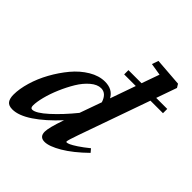

<svg xmlns="http://www.w3.org/2000/svg" viewBox="-206 -870 1027 1027"><g transform="rotate(45 308.0 -356.5)"><path d="M42 11.2Q13.2 11.2 1.7 -4.4Q-9.8 -20 -9.8 -49.8Q-9.8 -92.8 5.9 -146Q21.5 -199.2 50.3 -251.2Q79.1 -303.2 115.5 -346.9Q151.9 -390.6 197.3 -417.7Q242.7 -444.8 287.6 -444.8Q345.7 -444.8 369.6 -400.4L420.4 -544.4H332.5V-576.7H431.6L467.3 -677.2L398.4 -688.5L411.1 -725.1L571.3 -712.9L583.5 -692.9L542.5 -576.7H626V-544.4H531.2L388.7 -141.1Q368.2 -83 368.2 -73.2Q368.2 -69.3 372.6 -69.3Q378.4 -69.3 390.9 -74.7Q403.3 -80.1 429 -96.9Q454.6 -113.8 486.3 -139.6L502.4 -120.6Q435.5 -55.2 378.2 -21.5Q320.8 12.2 286.6 12.2Q248.5 12.2 248.5 -27.3Q248.5 -57.6 277.3 -140.1L279.3 -144.5Q211.4 -70.8 150.1 -29.8Q88.9 11.2 42 11.2ZM105 -82.5Q105 -63 117.7 -63Q145 -63 200 -113Q254.9 -163.1 309.1 -230L353.5 -354.5Q336.9 -405.3 297.9 -405.3Q269.5 -405.3 239.7 -380.1Q210 -355 186.5 -316.2Q163.1 -277.3 144.3 -233.2Q125.5 -189 115.2 -148.7Q105 -108.4 105 -82.5Z"/></g></svg>

Font: Elstob
Style: Bold Italic
Weight: 700
Italic angle: -20°
Designer: Peter S. Baker
Version: Version 1.015